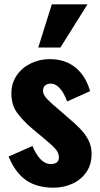

<svg xmlns="http://www.w3.org/2000/svg" viewBox="-20 -863 464 893"><path d="M229 10Q153 10 102.5 -24Q52 -58 20 -135L131 -184Q147 -145 168.5 -122.5Q190 -100 216 -100Q235 -100 244.5 -108Q254 -116 254 -130Q254 -153 236.5 -172Q219 -191 174 -228L132 -263Q86 -302 59.5 -338.5Q33 -375 33 -429Q33 -476 57.5 -512Q82 -548 123 -568Q164 -588 211 -588Q283 -588 331 -549Q379 -510 399 -439L292 -391Q286 -410 275 -429Q264 -448 249 -461Q234 -474 215 -474Q199 -474 189.5 -465Q180 -456 180 -441Q180 -422 201.5 -400Q223 -378 261 -347L302 -311Q327 -290 351 -266Q375 -242 390.5 -213Q406 -184 406 -147Q406 -97 381 -61.5Q356 -26 315.5 -8Q275 10 229 10ZM158 -642 221 -843H387L261 -642Z"/></svg>

Font: Oswald
Style: Bold
Weight: 700
Designer: Vernon Adams
Foundry: Vernon Adams
Version: Version 4.103;gftools[0.9.33.dev8+g029e19f]